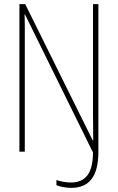

<svg xmlns="http://www.w3.org/2000/svg" viewBox="-20 -734 570 929"><path d="M74 0V-714H102L429 -54H431Q431 -88 430.5 -124Q430 -160 430 -184V-714H456V0Q456 90 423 132.5Q390 175 325 175Q305 175 284.5 171Q264 167 253 162V137Q267 142 286 145.5Q305 149 324 149Q377 149 403.5 113.5Q430 78 430 0H428L101 -664H99Q100 -640 100 -612Q100 -584 100 -543V0Z"/></svg>

Font: Noto Sans Mono Condensed Thin
Style: Regular
Weight: 100
Width: 3
Designer: Monotype Design Team
Foundry: Monotype Imaging Inc.
Version: Version 2.014; ttfautohint (v1.8.4.7-5d5b)